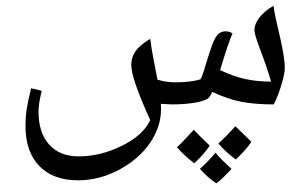

<svg xmlns="http://www.w3.org/2000/svg" viewBox="-20 -360 1053 662"><path d="M571.3 0 534.7 -2 535.2 16.6Q535.2 78.1 496.1 134.3Q457 190.4 389.2 226.1Q321.3 261.7 249 261.7Q163.6 261.7 115.7 212.6Q67.9 163.6 67.9 73.7Q67.9 44.9 71.5 19.3Q75.2 -6.3 87.4 -55.7L124 -46.9Q112.8 -2.9 112.8 24.4Q112.8 97.7 149.4 138.4Q186 179.2 251.5 179.2Q325.7 179.2 399.4 143.1Q473.1 106.9 498 54.2Q432.6 -88.9 432.6 -136.7Q432.6 -162.6 447.3 -183.6Q461.9 -204.6 498 -226.1Q502.4 -190.9 508.8 -158.7L522.9 -85.4Q553.2 -76.2 582.5 -76.2Q638.7 -76.2 670.9 -86.4Q676.8 -95.7 682.6 -114.7Q707.5 -198.2 717.5 -219.5Q727.5 -240.7 737.1 -246.3Q746.6 -252 758.3 -252Q772 -252 781.7 -244.6Q768.1 -215.3 738.8 -118.2Q788.1 -95.2 828.4 -86.9Q868.7 -78.6 914.6 -78.6Q903.3 -119.6 877.4 -188.5Q857.4 -240.2 857.4 -255.9Q857.4 -277.8 875 -300.3Q892.6 -322.8 922.9 -339.8Q927.2 -310.5 934.1 -281.7Q940.9 -252.9 947 -225.3Q953.1 -197.8 957.5 -171.9Q961.9 -146 961.9 -123Q961.9 -106.9 950.2 -67.4Q938.5 -27.8 923.8 0Q859.4 0 812.5 -9Q765.6 -18.1 711.9 -43L703.1 -26.9Q694.8 -14.2 658.2 -7.1Q621.6 0 571.3 0ZM689.9 -330.1ZM718.3 29.3ZM718.3 76.2ZM703.1 142.1Q686.5 168 649.9 203.1Q613.3 174.8 590.3 147.9Q604 135.7 648.4 87.4Q660.2 101.1 703.1 142.1ZM846.7 128.9Q828.6 156.7 793 189.9Q755.9 162.1 732.9 134.8Q759.3 111.3 791.5 75.2ZM778.3 222.2Q746.1 257.8 726.1 272Q698.2 254.9 669.4 222.2Q699.7 194.8 723.1 166.5Q738.3 186 778.3 222.2ZM720.2 139.2ZM718.3 75.2ZM726.1 281.7Z"/></svg>

Font: Noto Naskh Arabic
Style: Regular
Weight: 400
Designer: Monotype Design team
Foundry: Monotype Imaging Inc.
Version: Version 1.01